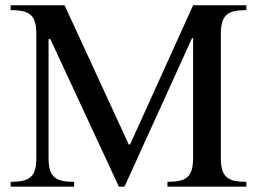

<svg xmlns="http://www.w3.org/2000/svg" viewBox="-20 -700 966 720"><path d="M116.2 -571.8Q116.2 -599.1 111.1 -616.7Q106 -634.3 94.5 -644.3Q83 -654.3 64.7 -658.2Q46.4 -662.1 20 -662.1V-680.2H222.2L462.9 -158.2H467.8L704.1 -680.2H903.8V-662.1Q877.4 -662.1 859.4 -658.2Q841.3 -654.3 829.8 -644.3Q818.4 -634.3 813.2 -616.7Q808.1 -599.1 808.1 -571.8V-107.9Q808.1 -80.6 813.2 -63.2Q818.4 -45.9 829.8 -35.9Q841.3 -25.9 859.4 -22Q877.4 -18.1 903.8 -18.1V0H607.9V-18.1Q634.3 -18.1 652.6 -22Q670.9 -25.9 682.4 -35.9Q693.8 -45.9 699 -63.2Q704.1 -80.6 704.1 -107.9V-557.1H700.2L446.8 0H425.8L168.9 -553.2H162.1V-107.9Q162.1 -80.6 167.2 -63.2Q172.4 -45.9 183.8 -35.9Q195.3 -25.9 213.4 -22Q231.4 -18.1 257.8 -18.1V0H20V-18.1Q46.4 -18.1 64.7 -22Q83 -25.9 94.5 -35.9Q106 -45.9 111.1 -63.2Q116.2 -80.6 116.2 -107.9Z"/></svg>

Font: Chandrasa
Style: Regular
Weight: 400
Designer: R.S. Wihananto
Foundry: R.S. Wihananto
Version: Version 2.0.1